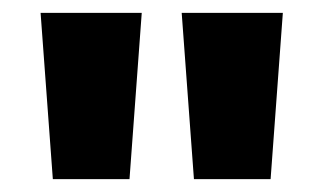

<svg xmlns="http://www.w3.org/2000/svg" viewBox="-20 -734 502 298"><path d="M200 -714H43L62 -456H181ZM419 -714H262L281 -456H400Z"/></svg>

Font: Noto Sans Myanmar ExtraCondensed ExtraBold
Style: Regular
Weight: 800
Width: 2
Designer: Monotype Design Team
Foundry: Monotype Imaging Inc.
Version: Version 2.107